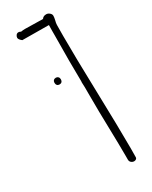

<svg xmlns="http://www.w3.org/2000/svg" viewBox="-205 -703 701 883"><g transform="rotate(-30 145.5 -262.0)"><path d="M242.2 71.8 241.7 120.1Q241.7 125 237.1 128.4Q232.4 131.8 226.1 131.8Q216.8 131.3 210.7 125.5Q204.6 119.6 204.6 111.3V88.4Q204.6 33.2 202.1 -64.5Q199.7 -142.1 199.7 -242.2V-275.9Q199.7 -283.2 199.2 -289.1Q198.7 -293.9 198.7 -300.3V-304.7L199.2 -307.6V-312Q198.2 -370.6 198.2 -420.9Q198.2 -453.6 199.2 -552.2V-572.8L199.7 -606.9L59.1 -607.9Q43.9 -619.6 43.9 -628.9Q44.4 -637.2 49.3 -642.8Q54.2 -648.4 61 -648.4Q64.9 -648.4 68.4 -647Q72.8 -645 73.7 -644.5Q85.4 -646.5 95.2 -646.5Q114.7 -646.5 169.9 -645L185.5 -644.5Q189 -644.5 190.4 -645Q194.3 -650.9 200 -653.6Q205.6 -656.2 213.9 -656.2Q223.6 -655.8 231.4 -648.7Q239.3 -641.6 238.8 -633.3V-632.8Q238.8 -625.5 235.8 -612.3Q231.9 -598.1 231.9 -588.9L231.4 -530.8Q231.4 -414.6 236.3 -247.1Q242.2 -31.7 242.2 71.8ZM214.4 -656.2H213.9ZM43.9 -629.4V-628.9ZM225.6 131.8H226.1ZM122.6 -363.8Q122.6 -355.5 118.2 -350.6Q113.8 -345.7 106 -345.7Q98.1 -345.7 93.5 -350.6Q88.9 -355.5 88.9 -363.8Q88.9 -371.6 93.5 -376.5Q98.1 -381.3 106 -381.3Q113.3 -381.3 117.9 -376.5Q122.6 -371.6 122.6 -363.8Z"/></g></svg>

Font: Amatica SC
Style: Regular
Weight: 400
Designer: Vernon Adams, Ben Nathan
Foundry: newtypography
Version: Version 2.001